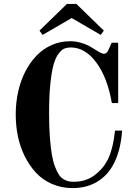

<svg xmlns="http://www.w3.org/2000/svg" viewBox="-20 -940 700 978"><path d="M582 -722.2V-415H549.8Q526.9 -546.4 470 -622.3Q413.1 -698.2 340.8 -698.2Q321.8 -698.2 307.1 -692.1Q292.5 -686 277.3 -665.3Q262.2 -644.5 252.4 -608.9Q242.7 -573.2 236.3 -511Q230 -448.7 230 -362.8Q230 -295.9 233.9 -242.9Q237.8 -189.9 243.9 -153.8Q250 -117.7 260 -91.6Q270 -65.4 279.8 -50.5Q289.6 -35.6 303.5 -27.3Q317.4 -19 329.1 -16.6Q340.8 -14.2 356 -14.2Q415 -14.2 458.7 -45.4Q502.4 -76.7 526.9 -123Q555.7 -178.2 565.9 -274.9H602.1Q595.2 -177.2 561 -108.9Q530.3 -47.9 476.1 -14.9Q421.9 18.1 350.1 18.1Q293.5 18.1 245.6 -2.7Q197.8 -23.4 164.1 -59.3Q130.4 -95.2 106.4 -143.3Q82.5 -191.4 71.3 -245.4Q60.1 -299.3 60.1 -356.9Q60.1 -416.5 72.3 -472.2Q84.5 -527.8 108.4 -574.5Q132.3 -621.1 165.5 -656Q198.7 -690.9 242.7 -710.4Q286.6 -730 336.9 -730Q365.7 -730 391.6 -722.4Q417.5 -714.8 432.9 -706.5Q448.2 -698.2 475.1 -681.2Q499.5 -666 509.8 -666Q523.9 -666 532.2 -685.1L548.8 -722.2ZM196.8 -762.2 181.2 -784.2 320.8 -919.9H369.1L508.8 -784.2L493.2 -762.2L345.2 -848.1Z"/></svg>

Font: Flanker Steampunk
Style: Bold
Weight: 700
Designer: Alexey Kryukov, Leonardo Di Lena
Foundry: Alexey Kryukov, Leonardo Di Lena
Version: 1.210